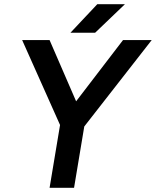

<svg xmlns="http://www.w3.org/2000/svg" viewBox="-20 -890 739 910"><path d="M379 -290 275 -324 563 -700H699ZM215 0 271 -336H387L331 0ZM268 -290 85 -700H215L378 -324ZM314 -735 441 -870H572L431 -735Z"/></svg>

Font: Figtree SemiBold
Style: Italic
Weight: 600
Italic angle: -9.5°
Foundry: Erik Kennedy
Version: Version 2.001;gftools[0.9.30]